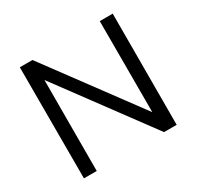

<svg xmlns="http://www.w3.org/2000/svg" viewBox="-144 -824 1012 988"><g transform="rotate(-30 362.0 -330.0)"><path d="M638 -660 637 0H562L163 -540L162 0H86V-660H161L561 -119V-660Z"/></g></svg>

Font: Nata Sans
Style: Regular
Weight: 400
Designer: Daniel Uzquiano Cruz
Version: Version 1.001